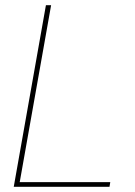

<svg xmlns="http://www.w3.org/2000/svg" viewBox="-20 -720 520 740"><path d="M33 0 157 -700H177L56 -18H405L402 0Z"/></svg>

Font: DM Sans 11pt Thin
Style: Italic
Weight: 250
Italic angle: -10°
Version: Version 4.004;gftools[0.9.30]